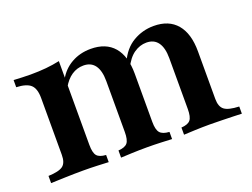

<svg xmlns="http://www.w3.org/2000/svg" viewBox="-74 -579 958 730"><g transform="rotate(-20 404.5 -214.0)"><path d="M562.1 0V-29Q588.7 -30.6 598.8 -42.7Q608.9 -54.8 608.9 -87.1V-292.7Q608.9 -334.7 593.1 -356.5Q577.4 -378.2 546.8 -378.2Q520.2 -378.2 496.4 -361.7Q472.6 -345.2 454.8 -308.1L450.8 -334.7Q472.6 -383.1 510.9 -405.6Q549.2 -428.2 594.4 -428.2Q655.6 -428.2 687.9 -389.9Q720.2 -351.6 720.2 -279.8V-87.1Q720.2 -55.6 736.7 -43.1Q753.2 -30.6 796 -29V0Q783.9 -0.8 762.5 -1.2Q741.1 -1.6 716.1 -2.4Q691.1 -3.2 667.7 -3.2Q636.3 -3.2 606.9 -2Q577.4 -0.8 562.1 0ZM24.2 0V-29Q66.9 -30.6 83.1 -42.7Q99.2 -54.8 99.2 -87.1V-316.9Q99.2 -354.8 82.3 -370.6Q65.3 -386.3 24.2 -387.9V-416.9Q41.9 -416.1 58.5 -415.3Q75 -414.5 91.9 -414.5Q125.8 -414.5 155.2 -417.3Q184.7 -420.2 210.5 -425.8V-87.1Q210.5 -54.8 220.6 -42.7Q230.6 -30.6 257.3 -29V0Q240.3 -0.8 212.9 -2Q185.5 -3.2 155.6 -3.2Q121 -3.2 83.9 -2Q46.8 -0.8 24.2 0ZM307.3 0V-29Q333.9 -30.6 344 -42.7Q354 -54.8 354 -87.1V-292.7Q354 -334.7 338.3 -356.5Q322.6 -378.2 291.9 -378.2Q266.1 -378.2 244.4 -363.7Q222.6 -349.2 206.5 -320.2L207.3 -353.2Q226.6 -388.7 261.3 -408.5Q296 -428.2 339.5 -428.2Q400.8 -428.2 433.1 -390.7Q465.3 -353.2 465.3 -282.3V-87.1Q465.3 -55.6 475.8 -43.1Q486.3 -30.6 513.7 -29V0Q499.2 -0.8 470.2 -2Q441.1 -3.2 412.1 -3.2Q381.5 -3.2 352 -2Q322.6 -0.8 307.3 0Z"/></g></svg>

Font: Playfair
Style: Bold
Weight: 700
Designer: Claus Eggers Sørensen
Foundry: Claus Eggers Sørensen
Version: Version 2.001;gftools[0.9.30]